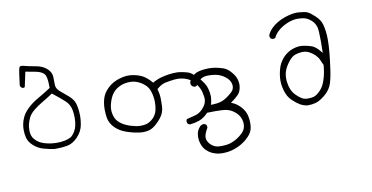

<svg xmlns="http://www.w3.org/2000/svg" viewBox="-71 -621 2142 1106"><g transform="rotate(-10 1000.0 -68.5)"><path d="M234.9 -253.9V-250Q197.3 -225.1 161.6 -205.1Q121.6 -182.6 93.3 -154.3Q70.3 -131.3 59.6 -106Q45.4 -73.7 45.4 -38.1Q45.4 -15.1 50.8 7.3Q56.6 33.2 81.8 55.9Q106.9 78.6 137.7 87.4Q168.5 96.2 199.7 101.1Q205.1 101.1 214.4 101.1Q243.2 101.1 273.9 96.2Q308.1 90.8 338.1 59.8Q368.2 28.8 375 -10.7Q379.9 -37.1 379.9 -62.5Q379.9 -75.7 378.4 -88.9Q374.5 -127 365.7 -145.5Q356.4 -164.6 335.9 -182.6Q315.4 -200.7 293.5 -218.3Q268.1 -238.8 267.6 -260.7Q267.1 -279.3 266.6 -309.1Q266.1 -335.4 242.7 -357.4Q218.3 -379.9 179.7 -386.5Q141.1 -393.1 110.8 -400.9Q102.5 -403.3 96.2 -403.3Q86.4 -403.3 83.5 -395.5Q77.6 -378.4 67.9 -294.9Q68.8 -287.6 73.2 -282.2L82 -276.9Q82.5 -276.9 84 -276.9Q85.4 -276.9 87.4 -276.9Q91.8 -277.8 94.7 -280.3L113.3 -366.7Q147 -360.8 174.8 -355.2Q202.6 -349.6 218.3 -335.4Q231 -324.2 233.9 -285.2Q234.9 -271.5 234.9 -253.9ZM220.7 68.4Q216.3 68.4 209.5 67.9Q194.8 67.4 179.7 64.9Q141.6 58.1 120.6 45.4Q106.4 37.1 95.2 23.9Q78.6 4.9 77.6 -22.9Q77.6 -27.8 77.6 -32.2Q77.6 -52.7 81.8 -67.6Q85.9 -82.5 94.7 -102.1Q104.5 -122.6 128.2 -141.8Q151.9 -161.1 180.9 -178Q210 -194.8 241.7 -216.3Q290 -178.2 312.5 -157.2Q336.9 -134.8 343.3 -100.6Q347.2 -78.6 347.2 -56.6Q347.2 -7.3 330.1 21.5Q316.9 43.5 302.7 52.2H302.2Q272 68.4 220.7 68.4Z M1141.1 -41Q1141.1 -62 1134.3 -86.4Q1126 -118.7 1092.3 -154.8Q1058.6 -190.9 1039.6 -197.8Q1019.5 -204.6 996.1 -208.5Q981.4 -210.9 968.3 -210.9Q930.2 -210.9 887.7 -200.7Q859.9 -194.3 832.5 -179.2L827.6 -176.3Q817.9 -187.5 812 -193.4Q788.1 -216.8 766.6 -226.1Q739.3 -237.8 707 -241.2Q700.7 -241.7 695.1 -241.7Q689.5 -241.7 681.9 -241.5Q674.3 -241.2 662.4 -238.8Q650.4 -236.3 637.7 -232.4Q599.6 -220.2 574 -196.3Q548.3 -172.4 538.1 -147Q525.4 -115.2 525.4 -72.3Q525.4 -48.3 529.3 -23.9Q534.7 9.3 562.5 37.1Q587.4 61.5 624.8 74.5Q662.1 87.4 696.8 92.3Q710 94.2 722.2 94.2Q740.7 94.2 756.8 89.8Q782.2 82.5 808.3 56.2Q834.5 29.8 843.8 9.3Q853 -11.2 854 -35.2Q854.5 -51.3 854.5 -63Q854.5 -74.7 854.5 -82.5Q854 -104.5 846.7 -130.9L845.2 -135.3L848.6 -138.2Q872.6 -159.2 897.5 -164.6Q920.9 -169.4 950.7 -172.9Q959.5 -173.8 967.8 -173.8Q990.2 -173.8 1013.2 -166.5Q1044.4 -156.7 1063 -134.8Q1081.5 -113.3 1090.3 -93.8Q1099.1 -74.2 1103 -43.9Q1103.5 -38.6 1103.5 -33.7Q1103.5 -2 1075.7 25.4Q1056.6 44.9 1032.5 51.3Q1008.3 57.6 982.4 64L978 73.2Q978 73.7 978 74.7Q978 84.5 982.9 91.8Q988.8 96.2 996.1 97.2Q1023.9 94.2 1048.6 85.9Q1073.2 77.6 1097.2 54.7Q1121.1 31.7 1129.2 15.9Q1137.2 0 1140.1 -27.3Q1141.1 -33.7 1141.1 -41ZM746.6 52.2Q728.5 55.7 714.1 55.7Q699.7 55.7 687.5 53.2Q621.1 40 588.9 7.8Q576.2 -4.9 570.3 -20.5Q562 -42.5 562 -64.7Q562 -86.9 572.3 -116.7Q583.5 -148.9 601.6 -167Q615.2 -181.2 635.7 -190.9Q656.2 -200.7 683.1 -203.1Q689.5 -203.6 696.3 -203.6Q738.8 -203.6 776.4 -173.3Q798.3 -155.8 807.1 -129.9Q817.9 -98.6 817.9 -63.5Q817.9 -41.5 813.5 -20.5Q807.6 7.3 788.6 26.4Q769.5 45.4 747.1 51.8Z M1098.6 48.3Q1128.9 47.4 1149.9 47.4Q1192.4 47.4 1212.4 50.8Q1243.7 56.6 1269 79.6Q1294.9 103 1299.3 137.7Q1299.8 143.6 1299.8 148.4Q1299.8 177.2 1280.3 197.3Q1258.3 219.7 1231.4 233.4Q1204.1 247.6 1177.7 250Q1163.6 251.5 1152.1 251.5Q1140.6 251.5 1131.8 250.5Q1108.9 248 1089.4 229Q1069.8 209 1069.8 187.5Q1069.8 167.5 1090.3 132.8Q1090.3 131.8 1090.3 131.3Q1090.3 120.6 1085.9 114.3L1075.2 108.9Q1074.7 108.9 1074.2 108.9Q1061.5 108.9 1051.8 116.7Q1031.2 138.2 1028.8 165Q1027.8 171.9 1027.8 178.7Q1027.8 198.7 1034.2 217.3Q1042.5 242.2 1058.6 257.6Q1074.7 272.9 1090.3 280Q1106 287.1 1122.6 290.5Q1136.7 293 1151.6 293Q1166.5 293 1182.1 291Q1213.9 286.6 1247.3 270.8Q1280.8 254.9 1307.1 228Q1333 202.6 1336.4 171.4Q1337.9 159.7 1337.9 151.9Q1337.9 127.9 1333.5 108.4Q1327.1 78.6 1305.2 54.2Q1282.7 29.8 1260.7 20.5L1249 15.6L1259.3 7.8Q1281.2 -8.3 1294.4 -22Q1307.6 -35.6 1312.5 -58.6Q1314.9 -69.3 1314.9 -80.1Q1314.9 -106 1302.2 -129.9Q1295.4 -142.1 1284.7 -154.3Q1264.2 -179.2 1239.7 -187.5Q1213.9 -195.8 1194.6 -199Q1175.3 -202.1 1157.7 -202.1Q1119.6 -202.1 1091.8 -193.4Q1072.3 -187 1057.6 -172.4Q1043 -157.7 1037.6 -140.1Q1037.6 -139.6 1037.6 -138.7Q1037.6 -126.5 1044.4 -118.2L1056.6 -111.8Q1057.1 -111.8 1059.8 -111.8Q1062.5 -111.8 1066.4 -113Q1070.3 -114.3 1073.7 -117.7Q1082.5 -127 1089.1 -135.5Q1095.7 -144 1097.7 -146Q1111.3 -159.7 1136.2 -161.6Q1143.1 -162.1 1150.4 -162.1Q1169.9 -162.1 1190.9 -158.2Q1219.7 -152.3 1244.1 -133.8Q1269.5 -114.3 1274.4 -88.9Q1275.4 -83.5 1275.4 -78.1Q1275.4 -58.1 1259.3 -43Q1241.7 -26.4 1219.7 -12.7Q1197.8 1 1168.5 4.9Q1146.5 7.3 1125.5 7.3H1110.4Q1095.7 7.3 1085 13.7L1079.6 24.4Q1079.1 26.4 1079.1 27.8Q1079.1 35.6 1084.5 41.5Q1090.8 47.4 1098.6 48.3Z M1712.4 -394.5Q1737.8 -394.5 1754.6 -388.9Q1771.5 -383.3 1789.6 -367.7Q1808.1 -351.6 1815.4 -325.2Q1820.3 -305.7 1820.3 -239.3Q1820.3 -219.2 1819.3 -175.8Q1803.7 -194.3 1801.3 -196.8Q1798.8 -199.2 1795.9 -202.1Q1793 -205.1 1788.6 -208.7Q1784.2 -212.4 1780.3 -215.3Q1772 -221.2 1763.7 -224.1Q1741.2 -231.9 1713.4 -235.8Q1706.5 -236.8 1699.7 -236.8Q1678.2 -236.8 1654.8 -229Q1610.4 -213.9 1582.5 -173.3Q1572.8 -159.7 1566.9 -144.5Q1556.2 -116.2 1552.2 -80.1Q1551.3 -71.3 1551.3 -62Q1551.3 -34.7 1559.6 -3.9Q1570.8 36.1 1595.2 59.1Q1619.6 82 1638.2 92.8Q1656.7 103 1678.7 106.9Q1681.6 106.9 1684.6 106.9Q1706.5 106.9 1727.1 101.6Q1750.5 95.7 1780.8 71.8Q1810.5 47.9 1823.5 19.5Q1836.4 -8.8 1845.2 -70.3Q1861.3 -182.1 1861.3 -244.6Q1861.3 -295.9 1850.1 -336.4Q1842.3 -364.3 1815.2 -389.4Q1788.1 -414.6 1772.9 -420.9Q1757.8 -427.2 1723.1 -429.7Q1718.8 -430.2 1713.9 -430.2Q1682.6 -430.2 1642.1 -416.5Q1591.8 -399.4 1560.1 -368.2Q1538.1 -345.7 1532.7 -325.7Q1533.7 -317.4 1538.1 -309.6L1547.9 -305.2Q1549.8 -304.7 1551.5 -304.7Q1553.2 -304.7 1555.2 -305.2Q1560.5 -305.7 1565.4 -308.6Q1574.2 -329.6 1595.2 -348.1Q1616.2 -366.7 1647.5 -380.4Q1679.2 -394 1708 -394.5Q1710 -394.5 1712.4 -394.5ZM1690.9 68.4Q1668.5 68.4 1655.3 60.1Q1635.7 47.9 1620.6 31.7Q1592.3 2.4 1586.4 -51.3Q1585.9 -60.5 1585.9 -68.4Q1585.9 -91.8 1594 -113.5Q1602.1 -135.3 1621.1 -160.2Q1641.1 -186 1660.2 -192.9Q1678.2 -199.7 1700.7 -201.2Q1704.1 -201.2 1707 -201.2Q1727.1 -201.2 1744.1 -191.9Q1763.7 -181.6 1777.8 -167.2Q1792 -152.8 1797.9 -137.9Q1803.7 -123 1812 -106.9Q1809.1 -64 1797.4 -25.9Q1785.6 13.7 1764.2 36.1Q1742.2 59.1 1723.6 64.5L1723.1 64.9Q1705.6 68.4 1690.9 68.4Z"/></g></svg>

Font: Bakudai
Style: ExtraLight
Weight: 200
Version: Version 1.48